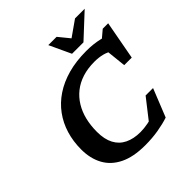

<svg xmlns="http://www.w3.org/2000/svg" viewBox="-239 -1091 1278 1278"><g transform="rotate(-45 400.0 -452.0)"><path d="M589.5 -100.5 497.5 -44 636 -221H706L626.5 -22.5Q581.5 -7.5 524.2 2.2Q467 12 399.5 12Q290 12 218.8 -23Q147.5 -58 113 -121.5Q78.5 -185 78.5 -270Q78.5 -346 98.8 -412.8Q119 -479.5 159 -534.2Q199 -589 258 -628.2Q317 -667.5 394 -688.8Q471 -710 566 -710Q601 -710 631.8 -706.5Q662.5 -703 690.8 -696.2Q719 -689.5 744.5 -679.5L676 -676L748.5 -737H799.5L749 -464.5H678L659 -645L690.5 -583.5Q661.5 -604 628 -612.5Q594.5 -621 553.5 -621Q490.5 -621 439.8 -604.8Q389 -588.5 350.8 -558Q312.5 -527.5 286.8 -485.2Q261 -443 248.2 -390.8Q235.5 -338.5 235.5 -278.5Q235.5 -209 259.8 -163.2Q284 -117.5 330 -95Q376 -72.5 440 -72.5Q473.5 -72.5 512.5 -80Q551.5 -87.5 589.5 -100.5ZM757.5 -916 593.5 -763.5H486L415 -916H493L566.5 -826H538.5L666.5 -916Z"/></g></svg>

Font: Newsreader 9pt SemiBold
Style: Italic
Weight: 600
Italic angle: -17°
Designer: Hugues Gentile
Foundry: Production Type
Version: Version 1.003